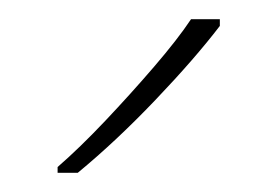

<svg xmlns="http://www.w3.org/2000/svg" viewBox="-20 -786 289 200"><path d="M209 -759Q183 -725 142 -682Q101 -639 61 -606H40V-612Q63 -632 89.5 -660Q116 -688 140.5 -716.5Q165 -745 179 -766H209Z"/></svg>

Font: Noto Sans Oriya Thin
Style: Regular
Weight: 100
Designer: Amélie Bonet and Sol Matas
Foundry: Google LLC
Version: Version 2.006; ttfautohint (v1.8.4.7-5d5b)